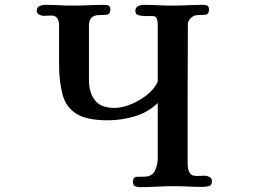

<svg xmlns="http://www.w3.org/2000/svg" viewBox="-20 -775 1040 790"><path d="M852 -31Q852 -41 842 -46.5Q832 -52 824 -52Q815 -52 806.5 -51.5Q798 -51 789 -51Q766 -51 759 -66.5Q752 -82 752 -101V-378Q752 -453 752.5 -527.5Q753 -602 753 -677Q753 -682 756 -688Q769 -713 796 -713Q811 -713 825.5 -714.5Q840 -716 840 -737Q840 -755 819 -755Q785 -755 752 -753.5Q719 -752 685 -752Q657 -752 628.5 -753.5Q600 -755 571 -755Q559 -755 548 -749.5Q537 -744 537 -730Q537 -715 551.5 -712Q566 -709 576 -709Q596 -709 607.5 -709Q619 -709 624 -701Q629 -693 629 -669V-440Q629 -436 623 -427.5Q617 -419 614 -414Q597 -392 569 -373Q541 -354 510 -342.5Q479 -331 450 -331Q395 -331 370.5 -362.5Q346 -394 346 -446V-668Q346 -691 356 -702Q366 -713 390 -713Q405 -713 419.5 -714.5Q434 -716 434 -737Q434 -755 413 -755Q379 -755 346 -753.5Q313 -752 279 -752Q251 -752 222.5 -753.5Q194 -755 165 -755Q153 -755 142 -749.5Q131 -744 131 -730Q131 -720 141 -715Q151 -710 159 -710Q167 -710 175.5 -710.5Q184 -711 192 -711Q209 -711 216 -699.5Q223 -688 223 -672V-515Q223 -438 237.5 -385.5Q252 -333 295 -306.5Q338 -280 423 -280Q479 -280 533.5 -296Q588 -312 629 -351V-125Q629 -97 617.5 -72.5Q606 -48 572 -48Q558 -48 542.5 -47.5Q527 -47 527 -26Q527 -13 535.5 -9Q544 -5 555 -5Q590 -5 625.5 -7Q661 -9 696 -9Q725 -9 754 -7.5Q783 -6 811 -6Q825 -6 838.5 -9Q852 -12 852 -31Z"/></svg>

Font: UoqMunThenKhung
Style: Regular
Weight: 400
Designer: Font-Kai, 金井和夫, 宇文滿月
Foundry: Kazuo Kanai, Moonlit Owen
Version: Version 1.197